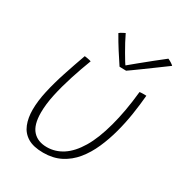

<svg xmlns="http://www.w3.org/2000/svg" viewBox="-179 -868 948 1012"><g transform="rotate(30 295.5 -362.0)"><path d="M511 -510.5Q513.5 -511 519 -511.5Q524.5 -512 530.5 -512Q536 -512 543 -512Q550 -512 552 -511.5Q547 -454.5 537.8 -394.5Q528.5 -334.5 513 -276.5Q497 -216.5 473.2 -162.8Q449.5 -109 415.8 -67.8Q382 -26.5 336.2 -3Q290.5 20.5 230.5 20.5Q170.5 20.5 135.2 -1Q100 -22.5 84.8 -60.8Q69.5 -99 69.5 -148.5Q69.5 -201.5 83.5 -264Q97.5 -326.5 119.8 -394.2Q142 -462 166.5 -530Q171 -529.5 176.5 -528.8Q182 -528 187 -527Q192.5 -526 197.2 -524.8Q202 -523.5 207 -522Q183.5 -461 162.5 -395.8Q141.5 -330.5 128.2 -269.2Q115 -208 115 -157.5Q115 -83 145.8 -48.8Q176.5 -14.5 232.5 -14.5Q283.5 -14.5 328.2 -43.5Q373 -72.5 409.8 -133.8Q446.5 -195 472.5 -292Q485 -338 494.8 -392.5Q504.5 -447 511 -510.5ZM555 -739Q561 -736.5 566.2 -733.5Q571.5 -730.5 576.2 -727.5Q581 -724.5 584.8 -721.5Q588.5 -718.5 591 -716Q547.5 -684 514 -659.5Q480.5 -635 456.5 -617.5Q432.5 -600 417 -589Q401.5 -578 393.5 -572.5Q387 -572.5 379.5 -572.8Q372 -573 365.2 -573.2Q358.5 -573.5 353 -573.5Q330 -608 306.5 -644.8Q283 -681.5 259 -724Q263 -727.5 268.2 -730.8Q273.5 -734 279.8 -737.2Q286 -740.5 292.5 -743.5Q302 -723 315.2 -698.5Q328.5 -674 341.8 -651Q355 -628 365.2 -611.8Q375.5 -595.5 379 -592H373Q391.5 -607.5 424.8 -634.8Q458 -662 493.5 -690.5Q529 -719 555 -739Z"/></g></svg>

Font: Grandstander Thin
Style: Italic
Weight: 100
Italic angle: -15°
Designer: Tyler Finck
Foundry: Etcetera Type Co
Version: Version 1.200